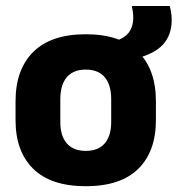

<svg xmlns="http://www.w3.org/2000/svg" viewBox="-20 -623 607 657"><path d="M273.4 14.2Q154.7 14.2 93.9 -45.2Q33.2 -104.6 33.2 -211.9V-276.5Q33.2 -385.4 94.1 -445.6Q155 -505.8 273.4 -505.8Q392.2 -505.8 452.9 -445.6Q513.5 -385.4 513.5 -276.5V-211.9Q513.5 -104.6 453 -45.2Q392.6 14.2 273.4 14.2ZM273.4 -106.7Q316.2 -106.7 338.3 -132.3Q360.5 -157.9 360.5 -205.5V-283.2Q360.5 -332.8 338.3 -358.9Q316.2 -384.9 273.4 -384.9Q231 -384.9 208.7 -358.9Q186.4 -332.8 186.4 -283.2V-205.5Q186.4 -157.9 208.7 -132.3Q231 -106.7 273.4 -106.7ZM437.3 -420.8 386.3 -486.8Q413.2 -498.1 424.6 -517.4Q436 -536.7 436 -562.2Q436 -572.4 434.5 -583Q433 -593.6 431.3 -602.5H560.8Q563.7 -592.6 565.6 -580.3Q567.5 -568 567.5 -554.6Q567.5 -503 537.2 -470Q506.8 -437.1 437.3 -420.8Z"/></svg>

Font: Anek Latin Medium
Style: Regular
Weight: 500
Designer: Yesha Goshar
Foundry: Ek Type
Version: Version 1.003